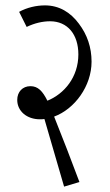

<svg xmlns="http://www.w3.org/2000/svg" viewBox="-20 -648 410 713"><path d="M218 45 275 28C251 -37 208 -148 181 -215C257 -243 320 -328 320 -419C320 -472 304 -519 273 -560C242 -602 200 -628 147 -628C115 -628 80 -620 51 -604L79 -548C108 -562 138 -569 166 -569C231 -569 271 -520 271 -446C271 -361 218 -299 156 -274C138 -310 121 -328 93 -328C64 -328 44 -307 44 -277C44 -235 80 -205 128 -205C133 -205 139 -205 145 -206Z"/></svg>

Font: Noto Serif Devanagari ExtraCondensed Light
Style: Regular
Weight: 300
Width: 2
Designer: Universal Thirst, Indian Type Foundry and the Monotype Design Team
Foundry: Monotype Imaging Inc.
Version: Version 2.004